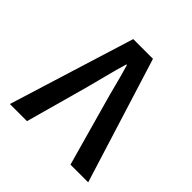

<svg xmlns="http://www.w3.org/2000/svg" viewBox="-172 -799 943 943"><g transform="rotate(45 300.0 -327.0)"><path d="M28 0 231 -654H368L572 0H449L357 -329Q341 -385 328.5 -435Q316 -485 299 -542H295Q278 -485 265.5 -435Q253 -385 238 -329L147 0Z"/></g></svg>

Font: Source Code Pro Semibold
Style: Regular
Weight: 600
Monospace: yes
Designer: Paul D. Hunt, Teo Tuominen
Foundry: Adobe Systems Incorporated
Version: Version 2.030;PS 1.000;hotconv 16.6.51;makeotf.lib2.5.65220